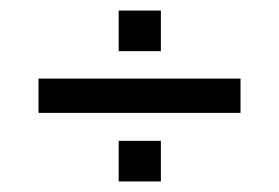

<svg xmlns="http://www.w3.org/2000/svg" viewBox="-20 -565 529 364"><path d="M205 -468V-545H285V-468ZM53 -351V-416H436V-351ZM205 -221V-298H285V-221Z"/></svg>

Font: Big Shoulders Text
Style: Regular
Weight: 400
Designer: Patric King
Foundry: XO Type Co
Version: Version 1.000; ttfautohint (v1.8.2)